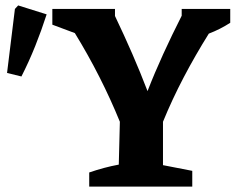

<svg xmlns="http://www.w3.org/2000/svg" viewBox="-20 -688 869 708"><path d="M309 0V-52Q364 -71 418 -81L422 -239Q354 -406 256 -566L173 -597V-655H404V-629Q438 -558 468 -489Q498 -420 524 -352Q550 -419 582 -489Q614 -559 650 -630V-655H829V-604Q792 -580 750 -564Q700 -484 657.5 -403Q615 -322 581 -239V-79L689 -58V0ZM59 -406 6 -419 35 -655 47 -668 152 -635Q133 -576 110 -518.5Q87 -461 59 -406Z"/></svg>

Font: Piazzolla
Style: Bold
Weight: 700
Designer: Juan Pablo del Peral
Foundry: Huerta Tipografica
Version: Version 1.330